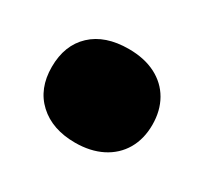

<svg xmlns="http://www.w3.org/2000/svg" viewBox="-63 -478 422 396"><g transform="rotate(30 148.0 -280.5)"><path d="M28 -280Q28 -332 59.8 -361.8Q91.5 -391.5 147.5 -391.5Q184.5 -391.5 211.5 -377.8Q238.5 -364 253 -338.8Q267.5 -313.5 267.5 -280Q267.5 -246.5 252.8 -221.2Q238 -196 210.8 -182.2Q183.5 -168.5 147.5 -168.5Q93 -168.5 60.5 -198.5Q28 -228.5 28 -280Z"/></g></svg>

Font: Encode Sans ExtraBold
Style: Regular
Weight: 800
Designer: Multiple Designers
Foundry: Impallari Type
Version: Version 2.000